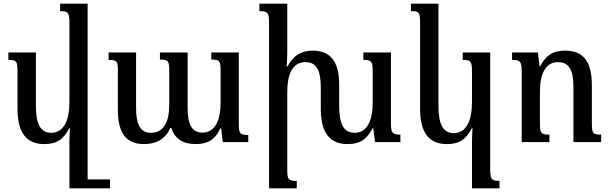

<svg xmlns="http://www.w3.org/2000/svg" viewBox="-20 -780 3345 1054"><path d="M223 11C289 11 328 -13 360 -76H364C363 -52 361 -28 361 -4V254H584V205H461V-760H310V-719C354 -719 361 -712 361 -654V-217C361 -127 334 -51 261 -51C198 -51 177 -107 177 -199V-492H26V-451C71 -451 76 -444 76 -387V-183C76 -48 128 11 223 11Z M1140 -492V-453C1187 -453 1191 -444 1191 -389V-216C1191 -125 1163 -52 1092 -52C1032 -52 1010 -98 1010 -191V-492H858V-453C905 -453 909 -446 909 -389V-203C909 -116 881 -51 809 -51C747 -51 727 -101 727 -191V-492H576V-451C622 -451 627 -446 627 -392V-176C627 -48 674 11 770 11C834 11 886 -13 915 -78H920C939 -20 982 11 1053 11C1118 11 1160 -11 1190 -76H1194L1203 0H1343V-39C1296 -39 1291 -48 1291 -100V-492Z M2126 -104V-492H1975V-451C2019 -451 2026 -444 2026 -386V-217C2026 -127 2000 -51 1927 -51C1863 -51 1842 -105 1842 -199V-314C1842 -444 1793 -502 1696 -502C1631 -502 1590 -474 1558 -415H1554C1555 -439 1557 -466 1557 -491V-760H1404V-719C1448 -719 1457 -711 1457 -657V254H1609V213C1563 213 1557 206 1557 151V-275C1557 -370 1584 -439 1657 -439C1721 -439 1741 -387 1741 -299V-183C1741 -48 1793 11 1888 11C1954 11 1993 -13 2025 -76H2029L2039 0H2178V-41C2135 -41 2126 -48 2126 -104Z M2571 254H2722V213C2680 213 2671 206 2671 150V-492H2520V-451C2564 -451 2571 -444 2571 -386V-217C2571 -127 2544 -49 2471 -49C2408 -49 2387 -105 2387 -199V-760H2236V-719C2281 -719 2286 -712 2286 -655V-183C2286 -48 2338 11 2433 11C2499 11 2538 -13 2570 -76H2574C2573 -54 2571 -31 2571 -8Z M3280 -41C3234 -41 3229 -48 3229 -105V-314C3229 -444 3180 -502 3083 -502C3018 -502 2979 -480 2945 -416H2942L2933 -492H2791V-451C2835 -451 2844 -443 2844 -389V0H2996V-41C2950 -41 2944 -48 2944 -103V-275C2944 -369 2971 -439 3044 -439C3108 -439 3128 -387 3128 -299V0H3280Z"/></svg>

Font: Noto Serif Armenian SemiCondensed Medium
Style: Regular
Weight: 500
Width: 4
Designer: Monotype Design Team
Foundry: Monotype Imaging Inc.
Version: Version 2.008